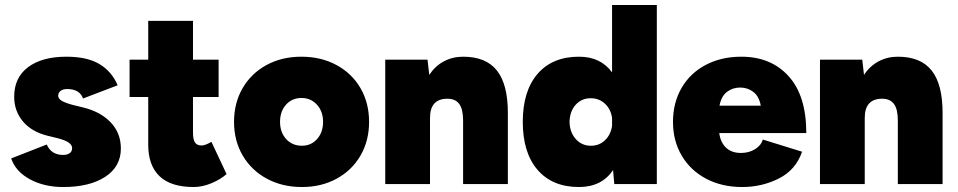

<svg xmlns="http://www.w3.org/2000/svg" viewBox="-20 -740 3850 772"><path d="M25 -103 168 -159Q186 -117 234 -117Q250 -117 260 -124Q270 -131 270 -144Q270 -157 256.5 -166.5Q243 -176 213 -184L172 -194Q107 -210 72 -252Q37 -294 37 -351Q37 -428 93 -470Q149 -512 247 -512Q331 -512 380.5 -482Q430 -452 453 -397L314 -344Q300 -382 250 -382Q233 -382 223.5 -374.5Q214 -367 214 -355Q214 -343 228.5 -334.5Q243 -326 273 -318L314 -308Q384 -291 425 -248Q466 -205 466 -143Q466 -70 403 -29Q340 12 234 12Q158 12 100.5 -19Q43 -50 25 -103Z M576 -158V-350H501V-500H576V-656H756V-500H859V-350H756V-207Q756 -179 764 -167Q772 -155 791 -155Q799 -155 811 -160Q823 -165 830 -170L891 -40Q866 -18 829.5 -3Q793 12 759 12Q667 12 621.5 -31.5Q576 -75 576 -158Z M921 -250Q921 -326 955.5 -385.5Q990 -445 1051.5 -478.5Q1113 -512 1192 -512Q1271 -512 1333 -478.5Q1395 -445 1429.5 -385.5Q1464 -326 1464 -250Q1464 -174 1429.5 -114.5Q1395 -55 1333.5 -21.5Q1272 12 1194 12Q1115 12 1053 -21.5Q991 -55 956 -114.5Q921 -174 921 -250ZM1194 -154Q1231 -154 1255 -181Q1279 -208 1279 -250Q1279 -292 1254.5 -319Q1230 -346 1192 -346Q1154 -346 1130 -319Q1106 -292 1106 -250Q1106 -208 1130.5 -181Q1155 -154 1194 -154Z M1529 -500H1699L1706 -439Q1730 -475 1765 -493.5Q1800 -512 1842 -512Q1934 -512 1978 -456.5Q2022 -401 2022 -286V0H1842V-256Q1842 -301 1826.5 -322Q1811 -343 1779 -343Q1709 -343 1709 -266V0H1529Z M2445 -56Q2399 12 2308 12Q2201 12 2141.5 -57Q2082 -126 2082 -250Q2082 -374 2141.5 -443Q2201 -512 2308 -512Q2395 -512 2441 -449V-720H2621V0H2450ZM2356 -154Q2390 -154 2413 -176.5Q2436 -199 2441 -234V-266Q2436 -301 2412.5 -323Q2389 -345 2355 -345Q2318 -345 2294.5 -318.5Q2271 -292 2270 -250Q2271 -208 2295 -181Q2319 -154 2356 -154Z M2686 -250Q2686 -327 2720.5 -386.5Q2755 -446 2817.5 -479Q2880 -512 2961 -512Q3080 -512 3151 -433.5Q3222 -355 3222 -205H2872Q2877 -167 2899.5 -146Q2922 -125 2959 -125Q2992 -125 3016.5 -140.5Q3041 -156 3047 -179L3205 -130Q3180 -57 3112 -22.5Q3044 12 2964 12Q2883 12 2820 -21Q2757 -54 2721.5 -113.5Q2686 -173 2686 -250ZM3039 -315Q3032 -353 3009 -370.5Q2986 -388 2956 -388Q2926 -388 2903 -370.5Q2880 -353 2873 -315Z M3277 -500H3447L3454 -439Q3478 -475 3513 -493.5Q3548 -512 3590 -512Q3682 -512 3726 -456.5Q3770 -401 3770 -286V0H3590V-256Q3590 -301 3574.5 -322Q3559 -343 3527 -343Q3457 -343 3457 -266V0H3277Z"/></svg>

Font: Oak Sans Black
Style: Regular
Weight: 900
Designer: Erik Kennedy, Walven
Foundry: Erik Kennedy, Walven
Version: Version 1.000